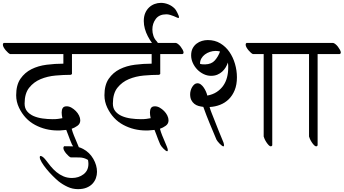

<svg xmlns="http://www.w3.org/2000/svg" viewBox="-49 -987 2402 1342"><path d="M84 -234Q64 -276 64 -321Q64 -393 94 -436.5Q124 -480 171 -503.5Q218 -527 277 -534.5Q336 -542 394 -542V-609H22Q16 -611 7.5 -618.5Q-1 -626 -9 -635.5Q-17 -645 -23 -655.5Q-29 -666 -29 -675Q-29 -683 -23 -687H578Q585 -686 594.5 -678.5Q604 -671 612 -660.5Q620 -650 626 -639Q632 -628 632 -620Q632 -611 623 -609H454V-470Q451 -466 445 -464Q396 -464 339.5 -459Q283 -454 235 -434Q187 -414 155 -374Q123 -334 123 -263Q123 -230 140.5 -209Q158 -188 185.5 -176Q213 -164 248 -159Q283 -154 319 -154Q342 -154 356.5 -156Q371 -158 387 -161Q382 -184 382 -201Q382 -220 389.5 -232Q397 -244 417 -244Q434 -244 450.5 -234.5Q467 -225 481 -211Q495 -197 503.5 -179.5Q512 -162 512 -146Q512 -122 492.5 -108Q473 -94 452 -87Q458 -64 467.5 -40.5Q477 -17 486 3.5Q495 24 501 39.5Q507 55 507 62Q507 70 502 70Q498 70 490.5 64.5Q483 59 475.5 51Q468 43 462 35.5Q456 28 454 23Q446 6 439.5 -12Q433 -30 426 -48L414 -79L380 -76Q374 -75 367.5 -75Q361 -75 355 -75Q269 -75 196 -114Q123 -153 84 -234ZM532 54Q577 78 603 123Q629 168 629 214Q629 236 621.5 257.5Q614 279 598 296.5Q582 314 556.5 324.5Q531 335 496 335Q458 335 423.5 319Q389 303 360 280Q342 265 319 242Q296 219 276 194.5Q256 170 242.5 147.5Q229 125 229 112Q229 103 236 103Q241 104 249.5 109.5Q258 115 269 129Q286 152 305 175Q324 198 346 216Q368 234 394.5 245.5Q421 257 454 257Q501 257 535 231Q569 205 569 158Q569 146 566 131Q539 114 506.5 113.5Q474 113 445 113Q439 111 430.5 103.5Q422 96 414 86.5Q406 77 400 66.5Q394 56 394 47Q394 39 400 35Q433 35 466.5 36Q500 37 532 54Z M701 -234Q681 -276 681 -321Q681 -393 711 -436.5Q741 -480 788 -503.5Q835 -527 894 -534.5Q953 -542 1011 -542V-609H624Q618 -611 609.5 -618.5Q601 -626 593 -635.5Q585 -645 579 -655.5Q573 -666 573 -675Q573 -683 579 -687H1180Q1187 -686 1196.5 -678.5Q1206 -671 1214 -660.5Q1222 -650 1228 -639Q1234 -628 1234 -620Q1234 -611 1225 -609H1071V-470Q1068 -466 1062 -464Q1013 -464 956.5 -459Q900 -454 852 -434Q804 -414 772 -374Q740 -334 740 -263Q740 -230 757.5 -209Q775 -188 802.5 -176Q830 -164 865 -159Q900 -154 936 -154Q959 -154 973.5 -156Q988 -158 1004 -161Q999 -184 999 -201Q999 -220 1006.5 -232Q1014 -244 1034 -244Q1051 -244 1067.5 -234.5Q1084 -225 1098 -211Q1112 -197 1120.5 -179.5Q1129 -162 1129 -146Q1129 -122 1109.5 -108Q1090 -94 1069 -87Q1075 -64 1084.5 -40.5Q1094 -17 1103 3.5Q1112 24 1118 39.5Q1124 55 1124 62Q1124 70 1119 70Q1115 70 1107.5 64.5Q1100 59 1092.5 51Q1085 43 1079 35.5Q1073 28 1071 23Q1063 6 1056.5 -12Q1050 -30 1043 -48L1031 -79L997 -76Q991 -75 984.5 -75Q978 -75 972 -75Q886 -75 813 -114Q740 -153 701 -234Z M1069 -635Q1063 -635 1048 -646Q1030 -664 1013.5 -686.5Q997 -709 984 -734Q971 -759 963.5 -786Q956 -813 956 -840Q956 -872 966 -895.5Q976 -919 993 -935Q1010 -951 1031.5 -959Q1053 -967 1076 -967Q1102 -967 1128 -956.5Q1154 -946 1174 -925Q1177 -922 1181.5 -914.5Q1186 -907 1190.5 -898Q1195 -889 1198.5 -880.5Q1202 -872 1202 -867Q1202 -861 1197 -861Q1195 -861 1186.5 -865Q1178 -869 1166 -874Q1154 -879 1140 -883Q1126 -887 1114 -887Q1064 -887 1040 -855Q1016 -823 1016 -781Q1016 -758 1023.5 -736Q1031 -714 1046 -699Q1049 -696 1053.5 -688.5Q1058 -681 1062.5 -672Q1067 -663 1070.5 -654.5Q1074 -646 1074 -641Q1074 -635 1069 -635ZM1183 -868Q1182 -869 1181 -869Q1183 -868 1183 -868Z M1794 -609H1719Q1713 -611 1704.5 -618.5Q1696 -626 1688 -635.5Q1680 -645 1674 -655.5Q1668 -666 1668 -675Q1668 -683 1674 -687H1958Q1965 -686 1974.5 -678.5Q1984 -671 1992 -660.5Q2000 -650 2006 -639Q2012 -628 2012 -620Q2012 -611 2003 -609H1853Q1854 -607 1854 -603V29Q1850 36 1844 36Q1837 36 1828.5 27Q1820 18 1812.5 6.5Q1805 -5 1800 -16.5Q1795 -28 1794 -33ZM1464 -11Q1440 -68 1416.5 -124.5Q1393 -181 1372 -240Q1355 -242 1338.5 -246.5Q1322 -251 1309 -261.5Q1296 -272 1288 -288Q1280 -304 1280 -328Q1280 -340 1283.5 -353.5Q1287 -367 1294 -378.5Q1301 -390 1310 -397.5Q1319 -405 1331 -405Q1344 -405 1355 -396.5Q1366 -388 1375 -375Q1384 -362 1390.5 -347Q1397 -332 1400 -319Q1438 -326 1465.5 -344Q1493 -362 1511 -387.5Q1529 -413 1537.5 -445Q1546 -477 1546 -511Q1546 -521 1546 -530.5Q1546 -540 1544 -550Q1538 -532 1528 -515.5Q1518 -499 1503.5 -486Q1489 -473 1470 -465Q1451 -457 1426 -457Q1399 -457 1373.5 -469.5Q1348 -482 1329 -502Q1310 -522 1298.5 -547.5Q1287 -573 1287 -600Q1287 -629 1297.5 -649Q1308 -669 1325 -682Q1342 -695 1362.5 -701Q1383 -707 1403 -707Q1453 -707 1491 -684Q1529 -661 1554.5 -624Q1580 -587 1593.5 -540.5Q1607 -494 1607 -447Q1607 -395 1591.5 -357Q1576 -319 1550 -293.5Q1524 -268 1489.5 -254.5Q1455 -241 1416 -239Q1422 -217 1430.5 -196.5Q1439 -176 1447 -155Q1463 -113 1479.5 -72.5Q1496 -32 1513 9Q1515 16 1516 20.5Q1517 25 1517 28Q1517 36 1512 36Q1508 36 1500.5 30Q1493 24 1485.5 16.5Q1478 9 1472 1Q1466 -7 1464 -11ZM1349 -541Q1357 -538 1367 -537.5Q1377 -537 1385 -537Q1429 -538 1452.5 -564.5Q1476 -591 1489 -627Q1476 -631 1458 -631Q1438 -631 1418.5 -624.5Q1399 -618 1383.5 -606.5Q1368 -595 1358.5 -578.5Q1349 -562 1349 -541Z M2111 -609H2006Q2000 -611 1991.5 -618.5Q1983 -626 1975 -635.5Q1967 -645 1961 -655.5Q1955 -666 1955 -675Q1955 -683 1961 -687H2279Q2286 -686 2295.5 -678.5Q2305 -671 2313 -660.5Q2321 -650 2327 -639Q2333 -628 2333 -620Q2333 -611 2324 -609H2171V29Q2167 36 2161 36Q2154 36 2145.5 27Q2137 18 2129.5 6.5Q2122 -5 2117 -16.5Q2112 -28 2111 -33Z"/></svg>

Font: Asar
Style: Regular
Weight: 400
Designer: Eben Sorkin
Foundry: Eben Sorkin, Pria Ravichandran
Version: Version 1.003; ttfautohint (v1.3) -l 8 -r 50 -G 0 -x 0 -H 45